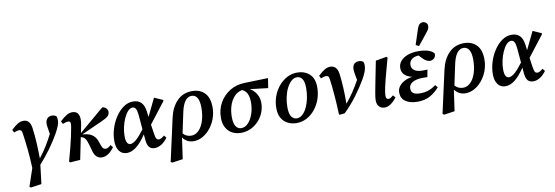

<svg xmlns="http://www.w3.org/2000/svg" viewBox="-65 -1272 5666 1960"><g transform="rotate(-10 2768.0 -292.5)"><path d="M127 191 113 181 175 -3Q171 -108 162 -195.5Q153 -283 141 -365Q138 -390 130.5 -398Q123 -406 109 -406Q97 -406 85 -402.5Q73 -399 56 -392L41 -421Q83 -461 111 -477Q139 -493 168 -493Q236 -493 248 -405Q258 -335 262.5 -252.5Q267 -170 268 -86Q313 -143 347 -198.5Q381 -254 412 -315L405 -357Q403 -372 400 -388Q397 -404 397 -417Q397 -458 416 -476.5Q435 -495 465 -495Q479 -495 490.5 -490.5Q502 -486 509 -481Q513 -474 515 -463.5Q517 -453 517 -437Q517 -412 506 -382.5Q495 -353 469 -306Q432 -240 378 -165Q324 -90 262 -22L238 175Z M556 -2Q579 -85 594 -143.5Q609 -202 619 -248Q629 -294 637 -339Q644 -376 640 -391Q636 -406 620 -406Q604 -406 591.5 -402.5Q579 -399 561 -392L546 -421Q589 -461 617.5 -477Q646 -493 676 -493Q721 -493 738.5 -456Q756 -419 742 -348L726 -268L986 -489Q1010 -486 1025.5 -470Q1041 -454 1041 -432Q1041 -407 1022 -388.5Q1003 -370 949 -347L738 -252L768 -248Q860 -236 889 -154L904 -111Q914 -83 924.5 -74.5Q935 -66 949 -66Q962 -66 975 -74Q988 -82 1002 -95L1023 -69Q995 -30 963 -8Q931 14 896 14Q865 14 842.5 -5Q820 -24 808 -67L791 -128Q777 -180 762 -200Q747 -220 722 -226L717 -227L671 0L567 8Z M1159 -161Q1159 -112 1171.5 -91Q1184 -70 1204 -70Q1233 -70 1269.5 -103Q1306 -136 1351 -197L1338 -349Q1333 -397 1321 -415Q1309 -433 1289 -433Q1264 -433 1240.5 -407.5Q1217 -382 1198.5 -340.5Q1180 -299 1169.5 -252Q1159 -205 1159 -161ZM1155 14Q1104 14 1075.5 -24Q1047 -62 1047 -129Q1047 -192 1067 -256Q1087 -320 1122.5 -373.5Q1158 -427 1204.5 -460Q1251 -493 1304 -493Q1358 -493 1389 -461.5Q1420 -430 1428 -361L1434 -310L1523 -494L1612 -455V-444L1445 -228L1459 -135Q1465 -92 1474 -79Q1483 -66 1500 -66Q1523 -66 1556 -96L1577 -70Q1546 -28 1511.5 -7Q1477 14 1442 14Q1405 14 1385.5 -9Q1366 -32 1361 -84L1356 -143Q1301 -61 1252 -23.5Q1203 14 1155 14Z M1793 -301 1747 -84Q1780 -46 1832 -46Q1875 -46 1909 -79.5Q1943 -113 1962.5 -173Q1982 -233 1982 -311Q1982 -379 1961.5 -412.5Q1941 -446 1903 -446Q1866 -446 1838 -411.5Q1810 -377 1793 -301ZM1592 191 1577 181 1676 -265Q1700 -369 1761.5 -431Q1823 -493 1917 -493Q1997 -493 2046 -443.5Q2095 -394 2095 -293Q2095 -233 2075 -178Q2055 -123 2019.5 -79.5Q1984 -36 1939.5 -11Q1895 14 1845 14Q1811 14 1782.5 -1Q1754 -16 1734 -44L1703 175Z M2337 14Q2287 14 2247 -7Q2207 -28 2183.5 -70Q2160 -112 2160 -173Q2160 -257 2198.5 -326Q2237 -395 2305 -437.5Q2373 -480 2461 -482L2704 -489L2688 -388L2502 -410Q2544 -386 2568.5 -344.5Q2593 -303 2593 -253Q2593 -199 2573 -150.5Q2553 -102 2517.5 -65Q2482 -28 2436 -7Q2390 14 2337 14ZM2271 -162Q2271 -95 2292 -64Q2313 -33 2348 -33Q2388 -33 2420 -67Q2452 -101 2471 -156.5Q2490 -212 2490 -274Q2490 -330 2474 -364.5Q2458 -399 2422 -415Q2373 -405 2339 -368Q2305 -331 2288 -277.5Q2271 -224 2271 -162Z M2914 14Q2864 14 2823 -6.5Q2782 -27 2758 -68Q2734 -109 2734 -170Q2734 -235 2755 -293Q2776 -351 2813.5 -396Q2851 -441 2900 -467Q2949 -493 3006 -493Q3082 -493 3132.5 -447.5Q3183 -402 3183 -310Q3183 -246 3162.5 -187.5Q3142 -129 3105 -83.5Q3068 -38 3019 -12Q2970 14 2914 14ZM2923 -33Q2956 -33 2983 -57.5Q3010 -82 3029.5 -123.5Q3049 -165 3059.5 -215.5Q3070 -266 3070 -317Q3070 -388 3049.5 -417Q3029 -446 2996 -446Q2964 -446 2937 -422Q2910 -398 2889.5 -357.5Q2869 -317 2858 -266Q2847 -215 2847 -162Q2847 -91 2869 -62Q2891 -33 2923 -33Z M3353 0Q3349 -107 3342 -194.5Q3335 -282 3324 -364Q3321 -390 3313 -398Q3305 -406 3290 -406Q3278 -406 3266 -402.5Q3254 -399 3237 -392L3222 -421Q3264 -461 3292 -477Q3320 -493 3349 -493Q3419 -493 3431 -403Q3440 -334 3444 -254Q3448 -174 3447 -92Q3494 -148 3529 -201.5Q3564 -255 3596 -313L3587 -361Q3584 -377 3581.5 -392.5Q3579 -408 3579 -421Q3579 -462 3598 -480Q3617 -498 3645 -498Q3662 -498 3673.5 -493.5Q3685 -489 3692 -484Q3699 -470 3699 -444Q3699 -418 3687.5 -385Q3676 -352 3649 -305Q3607 -233 3546.5 -151.5Q3486 -70 3413 1L3360 7Z M3827 14Q3790 14 3768.5 -9Q3747 -32 3747 -75Q3747 -87 3749 -104Q3751 -121 3757 -156Q3763 -191 3776 -256L3819 -473L3933 -493L3942 -482L3909 -361Q3880 -255 3866.5 -194Q3853 -133 3853 -103Q3853 -66 3880 -66Q3892 -66 3903.5 -73.5Q3915 -81 3930 -94L3951 -68Q3887 14 3827 14Z M4168 14Q4089 14 4043 -18Q3997 -50 3997 -111Q3997 -147 4018.5 -175Q4040 -203 4076 -221.5Q4112 -240 4157 -246Q4107 -257 4079 -284Q4051 -311 4051 -354Q4051 -395 4077.5 -426.5Q4104 -458 4151.5 -475.5Q4199 -493 4262 -493Q4322 -493 4365 -479Q4408 -465 4425 -438Q4424 -407 4406 -391Q4388 -375 4365 -375Q4328 -375 4289 -416L4258 -449Q4214 -448 4186.5 -426Q4159 -404 4159 -366Q4159 -332 4187.5 -311.5Q4216 -291 4265 -291Q4284 -291 4293.5 -291Q4303 -291 4322 -292L4308 -216Q4300 -217 4287 -217Q4274 -217 4260 -217Q4193 -217 4154 -194.5Q4115 -172 4115 -131Q4115 -97 4138 -81.5Q4161 -66 4208 -66Q4258 -66 4296.5 -80Q4335 -94 4372 -122L4394 -96Q4356 -50 4301 -18Q4246 14 4168 14ZM4247 -560Q4273 -640 4299 -719Q4310 -752 4324.5 -764Q4339 -776 4356 -776Q4379 -776 4393 -762.5Q4407 -749 4407 -729Q4407 -712 4399.5 -697.5Q4392 -683 4375 -663Q4351 -633 4327.5 -603Q4304 -573 4279 -543Z M4611 -301 4565 -84Q4598 -46 4650 -46Q4693 -46 4727 -79.5Q4761 -113 4780.5 -173Q4800 -233 4800 -311Q4800 -379 4779.5 -412.5Q4759 -446 4721 -446Q4684 -446 4656 -411.5Q4628 -377 4611 -301ZM4410 191 4395 181 4494 -265Q4518 -369 4579.5 -431Q4641 -493 4735 -493Q4815 -493 4864 -443.5Q4913 -394 4913 -293Q4913 -233 4893 -178Q4873 -123 4837.5 -79.5Q4802 -36 4757.5 -11Q4713 14 4663 14Q4629 14 4600.5 -1Q4572 -16 4552 -44L4521 175Z M5083 -161Q5083 -112 5095.5 -91Q5108 -70 5128 -70Q5157 -70 5193.5 -103Q5230 -136 5275 -197L5262 -349Q5257 -397 5245 -415Q5233 -433 5213 -433Q5188 -433 5164.5 -407.5Q5141 -382 5122.5 -340.5Q5104 -299 5093.5 -252Q5083 -205 5083 -161ZM5079 14Q5028 14 4999.5 -24Q4971 -62 4971 -129Q4971 -192 4991 -256Q5011 -320 5046.5 -373.5Q5082 -427 5128.5 -460Q5175 -493 5228 -493Q5282 -493 5313 -461.5Q5344 -430 5352 -361L5358 -310L5447 -494L5536 -455V-444L5369 -228L5383 -135Q5389 -92 5398 -79Q5407 -66 5424 -66Q5447 -66 5480 -96L5501 -70Q5470 -28 5435.5 -7Q5401 14 5366 14Q5329 14 5309.5 -9Q5290 -32 5285 -84L5280 -143Q5225 -61 5176 -23.5Q5127 14 5079 14Z"/></g></svg>

Font: Source Serif Pro SemiBold
Style: Italic
Weight: 600
Italic angle: -12°
Designer: Frank Grießhammer
Foundry: Adobe Systems Incorporated
Version: Version 3.001;hotconv 1.0.111;makeotfexe 2.5.65597